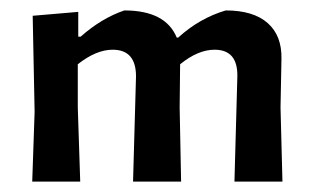

<svg xmlns="http://www.w3.org/2000/svg" viewBox="-20 -350 603 370"><path d="M393.5 -254.2Q361.7 -254.2 327.1 -226.2L326.2 -143L329 0H236.4L242.1 -202.8Q242.1 -254.2 197.2 -254.2Q165.4 -254.2 129.9 -226.2V-143L134.6 0H42.1L46.7 -134.6L43 -319.6L130.8 -327.1V-279.4H135.5Q175.7 -315 219.6 -329.9Q299.1 -329.9 320.6 -277.6H323.4Q364.5 -315 415 -329.9Q468.2 -329.9 495.8 -305.6Q523.4 -281.3 522.4 -236.4L520.6 -143L524.3 0H431.8L437.4 -202.8Q438.3 -254.2 393.5 -254.2Z"/></svg>

Font: Gurajada
Style: Regular
Weight: 400
Designer: Purushoth Kumar Guthula
Foundry: SiliconAndhra, USA.
Version: Version 1.0.3; ttfautohint (v1.2.42-39fb)